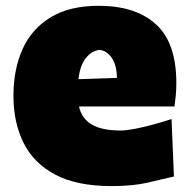

<svg xmlns="http://www.w3.org/2000/svg" viewBox="-20 -625 656 663"><path d="M365.7 17.6Q245.1 17.6 170.4 -22.2Q95.7 -62 61 -132.3Q26.4 -202.6 26.4 -293.9Q26.4 -385.3 57.9 -455.3Q89.4 -525.4 154.8 -565.2Q220.2 -605 320.8 -605Q448.2 -605 518.6 -541Q588.9 -477.1 588.9 -338.4Q588.9 -313.5 586.9 -294.7Q585 -275.9 582.5 -257.3H252.9Q261.7 -216.3 296.4 -195.3Q331.1 -174.3 397 -174.3Q416 -174.3 446.3 -180.2Q476.6 -186 510.3 -195.3Q543.9 -204.6 572.3 -213.9L580.6 -15.6Q542.5 -6.3 490.5 5.6Q438.5 17.6 365.7 17.6ZM383.8 -356Q383.3 -400.4 365.7 -425.5Q348.1 -450.7 323.2 -452.6Q296.9 -449.7 276.6 -424.6Q256.3 -399.4 251 -351.6Z"/></svg>

Font: Pinar-FD Black
Style: Regular
Weight: 900
Designer: Amin Abedi
Version: Version 3.000